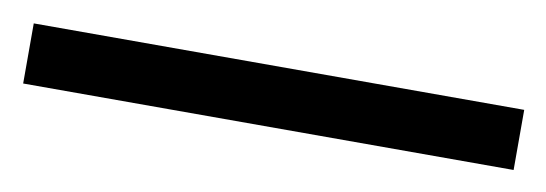

<svg xmlns="http://www.w3.org/2000/svg" viewBox="-28 -889 555 195"><g transform="rotate(10 250.0 -791.0)"><path d="M502.9 -759.8H-2.9V-821.8H502.9Z"/></g></svg>

Font: HunimalSansv1.5
Style: Regular
Weight: 400
Foundry: Ascender Corporation
Version: Version 1.10